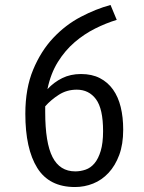

<svg xmlns="http://www.w3.org/2000/svg" viewBox="-20 -743 580 773"><path d="M450 -663Q407 -650 363 -628Q319 -606 280.5 -573Q242 -540 213 -493.5Q184 -447 171 -384Q197 -412 230.5 -428.5Q264 -445 306 -445Q350 -445 382 -428.5Q414 -412 435 -382.5Q456 -353 466 -312Q476 -271 476 -221Q476 -162 460 -119Q444 -76 417 -47Q390 -18 355 -4Q320 10 282 10Q178 10 130 -67Q82 -144 82 -285Q82 -387 113.5 -462.5Q145 -538 194.5 -590.5Q244 -643 305 -675Q366 -707 425 -723ZM289 -382Q249 -382 217 -361.5Q185 -341 162 -315V-292Q162 -168 191.5 -110.5Q221 -53 283 -53Q304 -53 324.5 -60Q345 -67 360.5 -85.5Q376 -104 385.5 -135.5Q395 -167 395 -215Q395 -305 366.5 -343.5Q338 -382 289 -382Z"/></svg>

Font: Carrois Gothic SC
Style: Regular
Weight: 400
Designer: Ralph du Carrois
Foundry: Ralph du Carrois
Version: Version 1.002